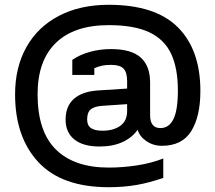

<svg xmlns="http://www.w3.org/2000/svg" viewBox="-20 -672 900 802"><path d="M43 -278Q43 -391 90.5 -475.5Q138 -560 226.5 -606Q315 -652 434 -652Q629 -652 723 -558Q817 -464 817 -292Q817 -186 779 -124.5Q741 -63 656 -63Q620 -63 591.5 -82.5Q563 -102 555 -130Q532 -97 491.5 -78.5Q451 -60 396 -60Q327 -60 290.5 -89.5Q254 -119 254 -172Q254 -228 288 -258.5Q322 -289 386 -294L511 -302V-333Q511 -370 496 -385.5Q481 -401 444 -401Q421 -401 405.5 -397.5Q390 -394 374 -387V-359H282V-422Q314 -444 356 -455.5Q398 -467 444 -467Q528 -467 567.5 -432Q607 -397 607 -327V-191Q607 -137 650 -137Q686 -137 704.5 -174.5Q723 -212 723 -294Q723 -387 695 -447Q667 -507 604 -537Q541 -567 434 -567Q290 -567 213.5 -493Q137 -419 137 -278Q137 -123 213.5 -47.5Q290 28 434 28Q491 28 551 19Q611 10 662 -10V71Q605 91 551 100.5Q497 110 434 110Q238 110 140.5 5.5Q43 -99 43 -278ZM511 -208V-237L408 -230Q375 -228 359.5 -215.5Q344 -203 344 -173Q344 -148 360 -137Q376 -126 408 -126Q454 -126 482.5 -146.5Q511 -167 511 -208Z"/></svg>

Font: Pridi
Style: Regular
Weight: 400
Designer: Katatrad Team
Foundry: CadsonDemak
Version: Version 1.001